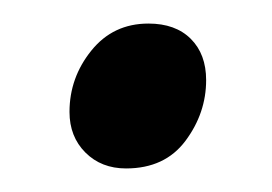

<svg xmlns="http://www.w3.org/2000/svg" viewBox="-20 -342 231 163"><path d="M87 -199Q66 -199 52.5 -212.5Q39 -226 39 -247Q39 -276 57.5 -299Q76 -322 106 -322Q129 -322 142 -309Q155 -296 155 -274Q155 -246 137.5 -222.5Q120 -199 87 -199Z"/></svg>

Font: Faustina
Style: Italic
Weight: 400
Italic angle: -8°
Designer: Alfonso Garcia
Foundry: http://www.omnibus-type.com
Version: Version 1.200